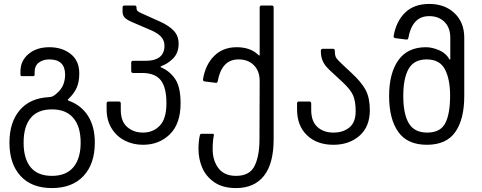

<svg xmlns="http://www.w3.org/2000/svg" viewBox="-20 -728 2450 976"><path d="M28 -3Q28 -106 80 -167.5Q132 -229 227 -234Q241 -235 248 -238.5Q255 -242 266 -251Q293 -274 302 -298.5Q311 -323 311 -348Q311 -426 231 -426Q198 -426 177 -409.5Q156 -393 156 -363V-348Q156 -341 149 -341H91Q84 -341 84 -348V-366Q84 -419 125 -453.5Q166 -488 231 -488Q296 -488 339.5 -453.5Q383 -419 383 -355Q383 -313 370.5 -283.5Q358 -254 328 -225Q324 -221 324 -220Q324 -218 332 -215Q394 -192 428 -138Q462 -84 462 -3Q462 105 404.5 166.5Q347 228 244 228Q141 228 84.5 166.5Q28 105 28 -3ZM244 166Q316 166 353 122Q390 78 390 -3Q390 -84 353 -128Q316 -172 244 -172Q172 -172 136 -128.5Q100 -85 100 -3Q100 79 136 122.5Q172 166 244 166Z M522 -172V-202Q522 -212 532 -212H584Q594 -212 594 -202V-169Q594 -111 626.5 -82.5Q659 -54 707 -54Q758 -54 792 -89Q826 -124 826 -203Q826 -285 796.5 -321Q767 -357 703 -357H657Q647 -357 647 -367V-409Q647 -419 657 -419H723Q767 -419 791.5 -438Q816 -457 816 -496Q816 -523 798 -542Q780 -561 744 -576L653 -615Q623 -628 613 -639.5Q603 -651 603 -669V-690Q603 -700 613 -700H664Q674 -700 674 -690V-687Q674 -677 680 -671.5Q686 -666 705 -658L796 -617Q840 -597 864 -571Q888 -545 888 -506Q888 -460 861 -432Q834 -404 800 -392Q797 -391 796.5 -388.5Q796 -386 800 -385Q844 -366 871 -325.5Q898 -285 898 -203Q898 -99 843.5 -45.5Q789 8 707 8Q656 8 614 -13.5Q572 -35 547 -76Q522 -117 522 -172Z M989 30Q989 -12 996 -40Q998 -48 1004 -48H1060Q1069 -48 1067 -40Q1061 -10 1061 30Q1061 88 1090.5 127Q1120 166 1180 166Q1249 166 1274 115.5Q1299 65 1299 -20L1300 -316Q1300 -367 1270.5 -396.5Q1241 -426 1193 -426Q1148 -426 1122 -397Q1096 -368 1087 -316Q1085 -305 1076 -307L1021 -314Q1011 -315 1012 -325Q1024 -399 1068.5 -443.5Q1113 -488 1183 -488Q1252 -488 1292 -450Q1296 -446 1298 -445.5Q1300 -445 1300 -453V-690Q1300 -700 1310 -700H1361Q1371 -700 1371 -690V-20Q1371 103 1322 165.5Q1273 228 1180 228Q1112 228 1069.5 198.5Q1027 169 1008 124.5Q989 80 989 30Z M1490 -172V-202Q1490 -212 1500 -212H1552Q1562 -212 1562 -202V-169Q1562 -111 1593.5 -82.5Q1625 -54 1675 -54Q1724 -54 1756 -80Q1788 -106 1788 -163Q1788 -214 1774.5 -244Q1761 -274 1721 -311L1681 -348Q1652 -374 1639 -389Q1626 -404 1618.5 -423Q1611 -442 1611 -470Q1611 -480 1621 -480H1672Q1682 -480 1682 -470Q1682 -446 1688.5 -435Q1695 -424 1723 -398L1766 -358Q1818 -310 1839 -270Q1860 -230 1860 -168Q1860 -84 1807.5 -38Q1755 8 1675 8Q1591 8 1540.5 -40.5Q1490 -89 1490 -172Z M1958 -240Q1958 -356 2005 -422Q2052 -488 2145 -488Q2176 -488 2211.5 -473Q2247 -458 2264 -427Q2265 -424 2267 -425Q2269 -426 2269 -428V-536Q2269 -587 2239.5 -616.5Q2210 -646 2162 -646Q2117 -646 2091 -617Q2065 -588 2056 -536Q2054 -525 2045 -527L1990 -534Q1980 -535 1981 -545Q1994 -620 2039.5 -664Q2085 -708 2162 -708Q2241 -708 2290.5 -661Q2340 -614 2340 -536V-240Q2340 -122 2294.5 -57Q2249 8 2150 8Q2051 8 2004.5 -57.5Q1958 -123 1958 -240ZM2152 -54Q2218 -54 2243 -101Q2268 -148 2268 -242Q2268 -326 2241.5 -376Q2215 -426 2149 -426Q2085 -426 2057.5 -378.5Q2030 -331 2030 -240Q2030 -149 2058 -101.5Q2086 -54 2152 -54Z"/></svg>

Font: Barlow GEO
Style: Regular
Weight: 400
Designer: Jeremy Tribby
Foundry: Tribby Type
Version: Version 1.408